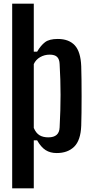

<svg xmlns="http://www.w3.org/2000/svg" viewBox="-20 -820 508 1040"><path d="M46 200V-800H163V-540H181Q201 -574 224 -591.5Q247 -609 293 -609Q353 -609 385 -574.5Q417 -540 420 -461Q421 -433 421.5 -390Q422 -347 422 -299.5Q422 -252 421.5 -209Q421 -166 420 -139Q417 -60 382 -25.5Q347 9 287 9Q252 9 227 -7Q202 -23 181 -60H163V200ZM242 -76Q301 -76 303 -130Q308 -223 308 -306Q308 -389 303 -473Q302 -499 289.5 -511.5Q277 -524 249 -524Q221 -524 197.5 -510.5Q174 -497 163 -473V-127Q175 -99 194 -87.5Q213 -76 242 -76Z"/></svg>

Font: Big Shoulders Text
Style: Bold
Weight: 700
Designer: Patric King
Foundry: XO Type Co
Version: Version 1.000; ttfautohint (v1.8.2)